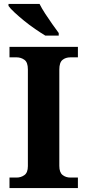

<svg xmlns="http://www.w3.org/2000/svg" viewBox="-20 -951 441 971"><path d="M28 0V-53H64Q86 -53 103.5 -65.5Q121 -78 121 -111V-600Q121 -636 103.5 -648.5Q86 -661 64 -661H28V-714H374V-661H336Q312 -661 296 -648Q280 -635 280 -599V-112Q280 -79 296.5 -66Q313 -53 336 -53H374V0ZM209 -771Q186 -785 157.5 -804.5Q129 -824 102 -846Q75 -868 53.5 -888Q32 -908 23 -921V-931H180Q191 -909 208.5 -882Q226 -855 244.5 -829Q263 -803 277 -784V-771Z"/></svg>

Font: Noto Serif Ethiopic
Style: Bold
Weight: 700
Designer: Monotype Design Team
Foundry: Monotype Imaging Inc.
Version: Version 2.102; ttfautohint (v1.8.4.7-5d5b)